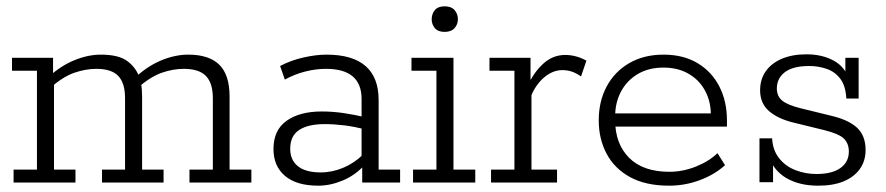

<svg xmlns="http://www.w3.org/2000/svg" viewBox="-20 -578 2805 608"><path d="M23 0V-41H97V-354H18V-395H148V-340L136 -336Q173 -370 216 -387.5Q259 -405 299 -405Q355 -405 382.5 -385Q410 -365 421 -334L413 -337Q451 -371 493.5 -388Q536 -405 576 -405Q642 -405 674.5 -373Q707 -341 707 -272V-41H776V0H580V-41H654V-267Q654 -315 632 -337.5Q610 -360 562 -360Q528 -360 492 -347.5Q456 -335 414 -298L423 -325Q428 -311 429 -295.5Q430 -280 430 -272V-41H498V0H303V-41H376V-267Q376 -315 354.5 -337.5Q333 -360 285 -360Q251 -360 215 -347.5Q179 -335 137 -298L151 -318V-41H219V0Z M988 10Q919 10 882.5 -21Q846 -52 846 -106Q846 -166 887.5 -195.5Q929 -225 999 -225Q1033 -225 1067.5 -220Q1102 -215 1140 -206L1125 -197V-265Q1125 -312 1097 -336Q1069 -360 1012 -360Q980 -360 946.5 -351.5Q913 -343 882 -326L867 -369Q901 -387 941 -396Q981 -405 1014 -405Q1096 -405 1137.5 -369Q1179 -333 1179 -261V-41H1247V0H1127V-61L1135 -56Q1105 -23 1065.5 -6.5Q1026 10 988 10ZM996 -32Q1032 -32 1067.5 -47Q1103 -62 1131 -90L1125 -71V-184L1140 -167Q1104 -177 1070.5 -181Q1037 -185 1008 -185Q956 -185 927.5 -166.5Q899 -148 899 -107Q899 -71 923.5 -51.5Q948 -32 996 -32Z M1288 0V-41H1362V-354H1283V-395H1416V-41H1485V0ZM1388 -477Q1367 -477 1357 -489Q1347 -501 1347 -517Q1347 -534 1357 -546Q1367 -558 1388 -558Q1409 -558 1419.5 -546Q1430 -534 1430 -517Q1430 -501 1419.5 -489Q1409 -477 1388 -477Z M1535 0V-41H1609V-354H1530V-395H1660V-301L1650 -305Q1671 -350 1701 -377Q1731 -404 1770 -404Q1804 -404 1837 -386L1820 -336Q1804 -347 1790 -351.5Q1776 -356 1761 -356Q1731 -356 1704.5 -334Q1678 -312 1663 -277V-41H1744V0Z M2099 10Q2025 10 1975.5 -17Q1926 -44 1901 -91Q1876 -138 1876 -197Q1876 -257 1901 -304Q1926 -351 1972.5 -378Q2019 -405 2081 -405Q2144 -405 2189 -378Q2234 -351 2258 -304Q2282 -257 2282 -197V-177H1910V-219H2231Q2230 -260 2211.5 -293Q2193 -326 2159.5 -345Q2126 -364 2081 -364Q2034 -364 1999.5 -343.5Q1965 -323 1946.5 -288Q1928 -253 1928 -210V-197Q1928 -123 1972 -78.5Q2016 -34 2100 -34Q2142 -34 2183.5 -50.5Q2225 -67 2252 -93L2276 -55Q2243 -25 2196 -7.5Q2149 10 2099 10Z M2571 10Q2511 10 2469.5 -14.5Q2428 -39 2411 -90L2428 -97V-1H2385V-140H2425Q2427 -102 2447.5 -76.5Q2468 -51 2499.5 -39Q2531 -27 2565 -27Q2615 -27 2641.5 -46Q2668 -65 2668 -98Q2668 -123 2653 -138.5Q2638 -154 2590 -166L2492 -190Q2443 -202 2415 -226.5Q2387 -251 2387 -292Q2387 -327 2405 -352.5Q2423 -378 2456 -392Q2489 -406 2534 -406Q2584 -406 2621 -385.5Q2658 -365 2671 -320L2657 -316V-395H2699V-266H2660Q2658 -306 2641 -328.5Q2624 -351 2597.5 -360Q2571 -369 2543 -369Q2491 -369 2465.5 -349.5Q2440 -330 2440 -298Q2440 -273 2457.5 -259Q2475 -245 2516 -235L2614 -211Q2668 -198 2694.5 -173Q2721 -148 2721 -103Q2721 -68 2702.5 -42.5Q2684 -17 2651 -3.5Q2618 10 2571 10Z"/></svg>

Font: Rokkitt SemiBold Light
Style: Regular
Weight: 300
Version: Version 3.103